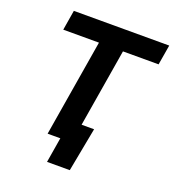

<svg xmlns="http://www.w3.org/2000/svg" viewBox="-156 -847 1015 1123"><g transform="rotate(20 352.0 -286.0)"><path d="M89.8 -603 110.4 -727.5H704.1L683.1 -603H461.4L361.3 0H211.9L312 -603ZM265.1 156.2 291 0H249L268.1 -117.2H458.5L406.7 156.2Z"/></g></svg>

Font: Inter 17pt
Style: Bold Italic
Weight: 700
Italic angle: -9.3988°
Version: Version 4.001;git-66647c0bb